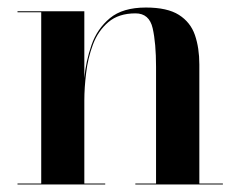

<svg xmlns="http://www.w3.org/2000/svg" viewBox="-20 -490 638 510"><path d="M26.5 -2.5H89.5V-457.5H26.5V-460H204V-282.5Q208 -327 223 -370.2Q238 -413.5 272 -441.8Q306 -470 367.5 -470Q424.5 -470 455.2 -450.5Q486 -431 497.8 -396.8Q509.5 -362.5 509.5 -319V-2.5H572V0H339.5V-2.5H394.5V-312.5Q394.5 -375.5 385.5 -415Q376.5 -454.5 340 -454.5Q295 -454.5 267.8 -431.2Q240.5 -408 227 -372Q213.5 -336 208.8 -296.2Q204 -256.5 204 -223V-2.5H259.5V0H26.5Z"/></svg>

Font: Bodoni* 72pt Medium
Style: Regular
Weight: 500
Version: Version 2.3